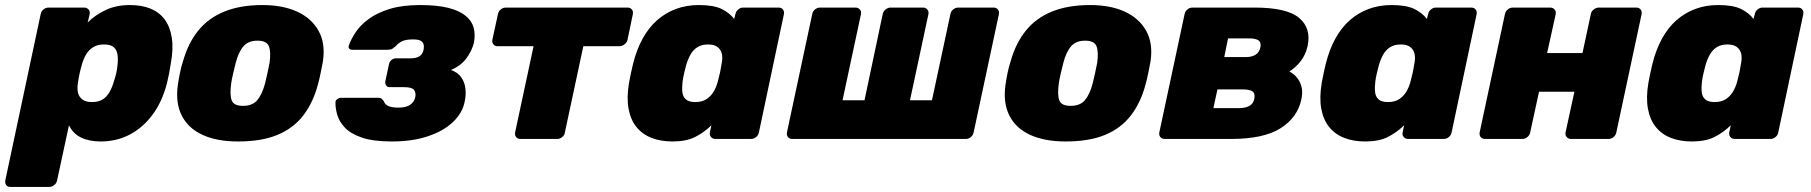

<svg xmlns="http://www.w3.org/2000/svg" viewBox="-40 -550 7168 760"><path d="M1 190Q-10 190 -15.5 182.5Q-21 175 -19 164L121 -494Q123 -505 132 -512.5Q141 -520 152 -520H293Q304 -520 310.5 -512.5Q317 -505 315 -494L307 -461Q337 -491 378.5 -510.5Q420 -530 474 -530Q521 -530 555.5 -516Q590 -502 611.5 -473.5Q633 -445 640 -401Q647 -357 636 -298Q633 -277 629.5 -260Q626 -243 621 -221Q602 -147 563.5 -95.5Q525 -44 473 -17Q421 10 359 10Q313 10 281 -5.5Q249 -21 233 -54L186 164Q184 175 174.5 182.5Q165 190 155 190ZM324 -146Q350 -146 366.5 -156.5Q383 -167 393.5 -185.5Q404 -204 411 -228Q416 -243 420 -260Q424 -277 425 -292Q428 -316 425 -334.5Q422 -353 410 -363.5Q398 -374 371 -374Q346 -374 328.5 -363Q311 -352 300.5 -334Q290 -316 284 -294Q278 -273 274.5 -256.5Q271 -240 268 -219Q265 -198 269 -182Q273 -166 286.5 -156Q300 -146 324 -146Z M902 10Q819 10 762 -16Q705 -42 679.5 -92.5Q654 -143 664 -214Q667 -235 672 -260Q677 -285 684 -306Q704 -378 744 -428Q784 -478 847.5 -504Q911 -530 999 -530Q1079 -530 1136 -504Q1193 -478 1221 -428Q1249 -378 1238 -306Q1234 -285 1229 -260Q1224 -235 1218 -214Q1199 -143 1160 -92.5Q1121 -42 1058 -16Q995 10 902 10ZM922 -131Q959 -131 978 -153Q997 -175 1009 -219Q1013 -234 1018.5 -260Q1024 -286 1027 -301Q1033 -344 1024.5 -366.5Q1016 -389 979 -389Q943 -389 923.5 -366.5Q904 -344 893 -301Q889 -286 883 -260Q877 -234 875 -219Q869 -175 877 -153Q885 -131 922 -131Z M1511 10Q1437 10 1392 -5.5Q1347 -21 1324.5 -45.5Q1302 -70 1294.5 -97Q1287 -124 1288 -146Q1288 -153 1295.5 -158Q1303 -163 1309 -163H1455Q1467 -163 1471 -159Q1475 -155 1479 -150Q1483 -137 1497 -130.5Q1511 -124 1537 -124Q1566 -124 1582.5 -134.5Q1599 -145 1604 -166Q1607 -184 1598.5 -194.5Q1590 -205 1559 -205H1502Q1493 -205 1488.5 -212Q1484 -219 1485 -227L1500 -297Q1502 -306 1509.5 -312.5Q1517 -319 1527 -319H1582Q1609 -319 1621.5 -328Q1634 -337 1637 -355Q1639 -366 1636.5 -375Q1634 -384 1624.5 -389Q1615 -394 1595 -394Q1567 -394 1552 -387Q1537 -380 1525 -366Q1519 -361 1513 -357Q1507 -353 1494 -353H1354Q1346 -353 1342 -358Q1338 -363 1341 -370Q1349 -394 1367.5 -422Q1386 -450 1419 -474.5Q1452 -499 1502 -514.5Q1552 -530 1623 -530Q1690 -530 1734 -519Q1778 -508 1803 -487.5Q1828 -467 1835 -440Q1842 -413 1836 -381Q1828 -349 1806.5 -319.5Q1785 -290 1745 -273Q1773 -263 1786.5 -243Q1800 -223 1802.5 -197.5Q1805 -172 1799 -146Q1790 -102 1752.5 -66.5Q1715 -31 1653.5 -10.5Q1592 10 1511 10Z M2020 0Q2009 0 2003 -7.5Q1997 -15 1999 -26L2072 -367H1929Q1919 -367 1913 -374.5Q1907 -382 1909 -393L1931 -494Q1933 -505 1942 -512.5Q1951 -520 1962 -520H2444Q2455 -520 2461 -512.5Q2467 -505 2465 -494L2444 -393Q2442 -382 2432 -374.5Q2422 -367 2412 -367H2269L2196 -26Q2195 -15 2185.5 -7.5Q2176 0 2166 0Z M2622 10Q2576 10 2539.5 -4Q2503 -18 2479.5 -47Q2456 -76 2448 -120Q2440 -164 2450 -223Q2454 -245 2457.5 -261Q2461 -277 2466 -298Q2480 -354 2504 -397.5Q2528 -441 2561 -470Q2594 -499 2635.5 -514.5Q2677 -530 2726 -530Q2785 -530 2816.5 -514.5Q2848 -499 2866 -475L2871 -494Q2873 -505 2882 -512.5Q2891 -520 2901 -520H3042Q3053 -520 3059 -512.5Q3065 -505 3063 -494L2964 -26Q2962 -15 2953 -7.5Q2944 0 2933 0H2792Q2781 0 2774.5 -7.5Q2768 -15 2770 -26L2776 -54Q2746 -25 2711 -7.5Q2676 10 2622 10ZM2712 -146Q2738 -146 2755.5 -157Q2773 -168 2784 -186Q2795 -204 2801 -226Q2807 -248 2810.5 -264.5Q2814 -281 2817 -301Q2821 -322 2817 -338Q2813 -354 2800 -364Q2787 -374 2763 -374Q2738 -374 2721 -363.5Q2704 -353 2693.5 -334.5Q2683 -316 2676 -292Q2672 -277 2668 -260Q2664 -243 2662 -228Q2659 -204 2661 -185.5Q2663 -167 2675 -156.5Q2687 -146 2712 -146Z M3096 0Q3085 0 3079 -7.5Q3073 -15 3075 -26L3175 -494Q3177 -505 3186 -512.5Q3195 -520 3206 -520H3346Q3357 -520 3363.5 -512.5Q3370 -505 3368 -494L3295 -153H3382L3454 -494Q3456 -505 3465.5 -512.5Q3475 -520 3485 -520H3614Q3624 -520 3630.5 -512.5Q3637 -505 3635 -494L3562 -153H3649L3722 -494Q3724 -505 3733 -512.5Q3742 -520 3753 -520H3893Q3904 -520 3910 -512.5Q3916 -505 3914 -494L3814 -26Q3812 -15 3803 -7.5Q3794 0 3783 0Z M4178 10Q4095 10 4038 -16Q3981 -42 3955.5 -92.5Q3930 -143 3940 -214Q3943 -235 3948 -260Q3953 -285 3960 -306Q3980 -378 4020 -428Q4060 -478 4123.5 -504Q4187 -530 4275 -530Q4355 -530 4412 -504Q4469 -478 4497 -428Q4525 -378 4514 -306Q4510 -285 4505 -260Q4500 -235 4494 -214Q4475 -143 4436 -92.5Q4397 -42 4334 -16Q4271 10 4178 10ZM4198 -131Q4235 -131 4254 -153Q4273 -175 4285 -219Q4289 -234 4294.5 -260Q4300 -286 4303 -301Q4309 -344 4300.5 -366.5Q4292 -389 4255 -389Q4219 -389 4199.5 -366.5Q4180 -344 4169 -301Q4165 -286 4159 -260Q4153 -234 4151 -219Q4145 -175 4153 -153Q4161 -131 4198 -131Z M4570 0Q4559 0 4553 -7.5Q4547 -15 4549 -26L4649 -494Q4651 -505 4660 -512.5Q4669 -520 4680 -520H4926Q5054 -520 5102.5 -479Q5151 -438 5136 -368Q5128 -333 5109 -308.5Q5090 -284 5064 -267Q5084 -256 5096 -240Q5108 -224 5112.5 -203.5Q5117 -183 5111 -156Q5096 -85 5029 -42.5Q4962 0 4833 0ZM4763 -122H4865Q4889 -122 4905 -130.5Q4921 -139 4925 -159Q4929 -180 4918 -188Q4907 -196 4881 -196H4779ZM4806 -324H4890Q4915 -324 4929.5 -333Q4944 -342 4949 -362Q4953 -383 4941 -390.5Q4929 -398 4906 -398H4821Z M5364 10Q5318 10 5281.5 -4Q5245 -18 5221.5 -47Q5198 -76 5190 -120Q5182 -164 5192 -223Q5196 -245 5199.5 -261Q5203 -277 5208 -298Q5222 -354 5246 -397.5Q5270 -441 5303 -470Q5336 -499 5377.5 -514.5Q5419 -530 5468 -530Q5527 -530 5558.5 -514.5Q5590 -499 5608 -475L5613 -494Q5615 -505 5624 -512.5Q5633 -520 5643 -520H5784Q5795 -520 5801 -512.5Q5807 -505 5805 -494L5706 -26Q5704 -15 5695 -7.5Q5686 0 5675 0H5534Q5523 0 5516.5 -7.5Q5510 -15 5512 -26L5518 -54Q5488 -25 5453 -7.5Q5418 10 5364 10ZM5454 -146Q5480 -146 5497.5 -157Q5515 -168 5526 -186Q5537 -204 5543 -226Q5549 -248 5552.5 -264.5Q5556 -281 5559 -301Q5563 -322 5559 -338Q5555 -354 5542 -364Q5529 -374 5505 -374Q5480 -374 5463 -363.5Q5446 -353 5435.5 -334.5Q5425 -316 5418 -292Q5414 -277 5410 -260Q5406 -243 5404 -228Q5401 -204 5403 -185.5Q5405 -167 5417 -156.5Q5429 -146 5454 -146Z M5838 0Q5827 0 5821 -7.5Q5815 -15 5817 -26L5917 -494Q5919 -505 5928 -512.5Q5937 -520 5948 -520H6096Q6107 -520 6113.5 -512.5Q6120 -505 6118 -494L6084 -340H6224L6257 -494Q6259 -505 6268.5 -512.5Q6278 -520 6288 -520H6437Q6448 -520 6454 -512.5Q6460 -505 6458 -494L6358 -26Q6356 -15 6347 -7.5Q6338 0 6327 0H6178Q6168 0 6161.5 -7.5Q6155 -15 6157 -26L6192 -187H6052L6017 -26Q6015 -15 6006 -7.5Q5997 0 5986 0Z M6657 10Q6611 10 6574.5 -4Q6538 -18 6514.5 -47Q6491 -76 6483 -120Q6475 -164 6485 -223Q6489 -245 6492.5 -261Q6496 -277 6501 -298Q6515 -354 6539 -397.5Q6563 -441 6596 -470Q6629 -499 6670.5 -514.5Q6712 -530 6761 -530Q6820 -530 6851.5 -514.5Q6883 -499 6901 -475L6906 -494Q6908 -505 6917 -512.5Q6926 -520 6936 -520H7077Q7088 -520 7094 -512.5Q7100 -505 7098 -494L6999 -26Q6997 -15 6988 -7.5Q6979 0 6968 0H6827Q6816 0 6809.5 -7.5Q6803 -15 6805 -26L6811 -54Q6781 -25 6746 -7.5Q6711 10 6657 10ZM6747 -146Q6773 -146 6790.5 -157Q6808 -168 6819 -186Q6830 -204 6836 -226Q6842 -248 6845.5 -264.5Q6849 -281 6852 -301Q6856 -322 6852 -338Q6848 -354 6835 -364Q6822 -374 6798 -374Q6773 -374 6756 -363.5Q6739 -353 6728.5 -334.5Q6718 -316 6711 -292Q6707 -277 6703 -260Q6699 -243 6697 -228Q6694 -204 6696 -185.5Q6698 -167 6710 -156.5Q6722 -146 6747 -146Z"/></svg>

Font: Rubik ExtraBold
Style: Italic
Weight: 800
Italic angle: -12°
Designer: Hubert and Fischer
Foundry: Hubert and Fischer
Version: Version 2.300;gftools[0.9.30]